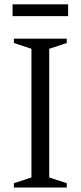

<svg xmlns="http://www.w3.org/2000/svg" viewBox="-20 -844 363 864"><path d="M280.5 -19.5V0H42.5V-19.5L121.5 -45.5V-624.5L42.5 -650.5V-670H280.5V-650.5L201.5 -624.5V-45.5ZM36.5 -771.5V-824.5H286.5V-771.5Z"/></svg>

Font: Newsreader Text
Style: Regular
Weight: 400
Designer: Hugues Gentile
Foundry: Production Type
Version: Version 1.001